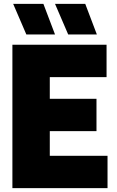

<svg xmlns="http://www.w3.org/2000/svg" viewBox="-20 -971 604 991"><path d="M44 0V-740H530V-573H237V-461H478V-294H237V-167H535V0ZM332 -793 264 -951H420L480 -793ZM116 -793 48 -951H204L264 -793Z"/></svg>

Font: Encode Sans Cnd Black
Style: Regular
Weight: 900
Width: 3
Designer: Multiple Designers
Foundry: Impallari Type
Version: Version 3.002; ttfautohint (v1.8.3) -l 8 -r 50 -G 200 -x 14 